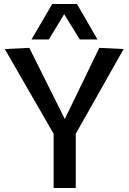

<svg xmlns="http://www.w3.org/2000/svg" viewBox="-20 -943 645 963"><path d="M249 0V-272L4 -697L127 -703L305 -346L478 -703L600 -697L360 -272V0ZM138 -745 242 -923H366L469 -745H380L302 -872L225 -745Z"/></svg>

Font: Georama ExtraCondensed Thin Medium
Style: Regular
Weight: 500
Version: Version 1.001